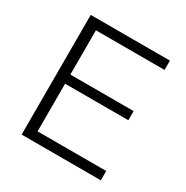

<svg xmlns="http://www.w3.org/2000/svg" viewBox="-155 -798 899 928"><g transform="rotate(30 294.5 -334.0)"><path d="M531 0V-52H148V-318H501V-369H148V-616H531V-668H89V0Z"/></g></svg>

Font: Gantari Light
Style: Regular
Weight: 300
Designer: Anugrah Pasau
Foundry: Lafontype
Version: Version 1.000